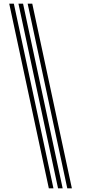

<svg xmlns="http://www.w3.org/2000/svg" viewBox="-20 -820 469 1040"><path d="M269.5 200H244.5L30 -800H55ZM369.3 200H344.4L129.8 -800H154.8ZM319.4 200H294.4L79.9 -800H104.9Z"/></svg>

Font: Big Shoulders Inline Display SC Thin
Style: Regular
Weight: 100
Designer: Patric King
Foundry: XO Type Co
Version: Version 2.002